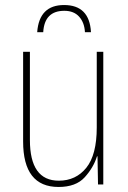

<svg xmlns="http://www.w3.org/2000/svg" viewBox="-20 -734 509 764"><path d="M128 -606H152Q157 -691 236 -691Q274 -691 295 -667.5Q316 -644 318 -606H342Q336 -714 235 -714Q136 -714 128 -606ZM365 -528V-227Q365 -118 323.5 -66.5Q282 -15 214 -15Q99 -15 99 -177V-528H72V-171Q72 10 213 10Q282 10 317 -28.5Q352 -67 366 -112H368L370 0H391V-528Z"/></svg>

Font: Noto Sans Display SemiCondensed Thin
Style: Regular
Weight: 250
Width: 4
Designer: Monotype Design team
Foundry: Monotype Imaging Inc.
Version: 1.000